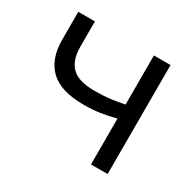

<svg xmlns="http://www.w3.org/2000/svg" viewBox="-113 -612 756 740"><g transform="rotate(30 265.0 -242.5)"><path d="M373.5 0V-204Q337 -194.5 304 -189.8Q271 -185 233.5 -185Q131.5 -185 84.2 -230.2Q37 -275.5 37 -361.5V-485H111V-372.5Q111 -313.5 140.8 -283Q170.5 -252.5 242 -252.5Q283 -252.5 314 -256.5Q345 -260.5 373.5 -266.5V-485H447.5V0Z"/></g></svg>

Font: Geologica ExtraLight
Style: Regular
Weight: 200
Designer: Sindre Bremnes, Frode Helland
Foundry: Monokrom Skriftforlag AS
Version: Version 1.010; ttfautohint (v1.8.4.7-5d5b);gftools[0.9.28]